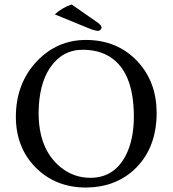

<svg xmlns="http://www.w3.org/2000/svg" viewBox="-20 -839 781 869"><path d="M355 -613.8Q261.2 -613.8 205.6 -531.2Q155.3 -454.6 154.8 -327.1Q154.8 -165.5 252 -84Q312.5 -34.2 389.2 -34.2Q495.6 -34.2 548.3 -133.8Q585.4 -204.6 585.9 -310.1Q585.9 -544.9 441.4 -599.6Q402.3 -613.8 355 -613.8ZM689 -329.1Q689 -165 585.9 -69.8Q498.5 9.3 369.1 9.8Q231.4 9.8 140.6 -81.5Q52.2 -171.9 51.8 -310.1Q51.8 -460.9 147 -562Q238.3 -657.7 368.2 -658.2Q511.2 -658.2 602.5 -561Q688.5 -468.3 689 -329.1ZM304.2 -818.8 424.8 -734.9Q439.5 -723.1 439.9 -713.9Q437 -701.7 424.8 -699.2Q408.7 -699.7 381.8 -710.9L228 -773.9Q259.8 -803.7 304.2 -818.8Z"/></svg>

Font: Linux Biolinum Capitals O
Style: Small Caps
Weight: 400
Designer: Philipp H. Poll
Foundry: Philipp H. Poll
Version: Version 1.0.4